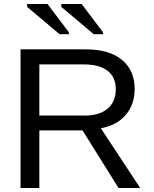

<svg xmlns="http://www.w3.org/2000/svg" viewBox="-20 -933 762 953"><path d="M175.3 -285.6V0H82V-688H405.8Q522 -688 585.2 -636Q648.4 -584 648.4 -491.2Q648.4 -414.6 603.8 -362.3Q559.1 -310.1 480.5 -296.4L675.8 0H568.4L389.6 -285.6ZM554.7 -490.2Q554.7 -550.3 513.9 -581.8Q473.1 -613.3 396.5 -613.3H175.3V-359.4H400.4Q474.1 -359.4 514.4 -393.8Q554.7 -428.2 554.7 -490.2ZM445.3 -763.2 284.2 -898.9V-913.1H385.3L491.2 -772.9V-763.2ZM275.9 -763.2 114.7 -898.9V-913.1H215.8L321.8 -772.9V-763.2Z"/></svg>

Font: Arimo
Style: Regular
Weight: 400
Designer: Steve Matteson
Foundry: Monotype Imaging Inc.
Version: Version 1.33